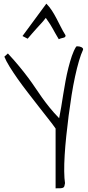

<svg xmlns="http://www.w3.org/2000/svg" viewBox="-20 -1024 483 1054"><path d="M285.2 -318.4Q270.5 -339.8 245.6 -371.1Q220.7 -402.3 192.4 -439Q164.1 -475.6 133.8 -514.6Q103.5 -553.7 77.6 -590.3Q51.8 -627 32.2 -658.7Q12.7 -690.4 3.9 -712.9L23.4 -730.5Q59.6 -691.4 86.4 -658.7Q113.3 -626 134.8 -597.2Q156.2 -568.4 173.8 -542Q191.4 -515.6 210.4 -488.8Q229.5 -461.9 252 -434.1Q274.4 -406.2 304.7 -375Q310.5 -402.3 315.9 -436Q321.3 -469.7 327.1 -505.9Q333 -542 339.8 -579.6Q346.7 -617.2 355.5 -651.9Q364.3 -686.5 374.5 -716.8Q384.8 -747.1 398.4 -768.6Q399.4 -769.5 402.8 -769.5Q406.2 -769.5 408.2 -769.5Q411.1 -769.5 416.5 -768.6Q421.9 -767.6 426.8 -765.1Q431.6 -762.7 434.6 -758.8Q437.5 -754.9 435.5 -750Q424.8 -727.5 413.6 -689.5Q402.3 -651.4 392.1 -604Q381.8 -556.6 373 -501.5Q364.3 -446.3 356.9 -389.6Q349.6 -333 343.8 -276.9Q337.9 -220.7 335 -171.9Q332 -123 332.5 -83Q333 -43 336.9 -18.6Q335 -7.8 333.5 -2.4Q332 2.9 327.1 5.9Q322.3 8.8 312.5 9.3Q302.7 9.8 285.2 9.8ZM231.4 -925.8Q218.8 -909.2 206.1 -895.5Q193.4 -881.8 181.6 -868.7Q169.9 -855.5 157.7 -841.8Q145.5 -828.1 131.8 -811.5L103.5 -826.2L234.4 -1003.9Q252 -986.3 265.1 -965.8Q278.3 -945.3 290 -922.9Q301.8 -900.4 313.5 -877Q325.2 -853.5 339.8 -830.1Q339.8 -823.2 336.9 -820.8Q334 -818.4 328.6 -816.9Q323.2 -815.4 316.9 -814Q310.5 -812.5 302.7 -808.6Q290 -830.1 282.7 -842.8Q275.4 -855.5 269.5 -866.7Q263.7 -877.9 255.4 -890.6Q247.1 -903.3 231.4 -925.8Z"/></svg>

Font: Annie Use Your Telescope
Style: Regular
Weight: 400
Version: Version 1.003 2001